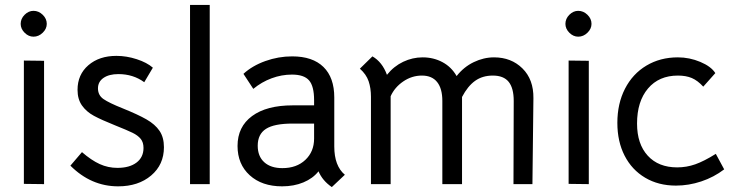

<svg xmlns="http://www.w3.org/2000/svg" viewBox="-20 -747 2980 780"><path d="M77 -501 159 -500V1L77 0ZM64 -650Q64 -671 80 -687Q96 -703 116 -703Q137 -703 153.5 -687Q170 -671 170 -650Q170 -630 153.5 -614Q137 -598 116 -598Q96 -598 80 -614Q64 -630 64 -650Z M266 -74 313 -129Q351 -96 385 -80.5Q419 -65 457 -65Q506 -65 534.5 -86.5Q563 -108 563 -146Q563 -169 551.5 -183Q540 -197 518.5 -207.5Q497 -218 447 -238Q392 -260 361.5 -276.5Q331 -293 313 -318.5Q295 -344 295 -382Q295 -444 339 -482Q383 -520 453 -520Q494 -520 535.5 -506.5Q577 -493 601 -472L566 -413Q521 -446 461 -446Q423 -446 400.5 -430.5Q378 -415 378 -388Q378 -360 400.5 -344.5Q423 -329 478 -307Q540 -282 575 -262Q610 -242 628 -215.5Q646 -189 646 -149Q646 -78 594 -34Q542 10 460 10Q350 10 266 -74Z M752 -727H832V1H752Z M1274 -51Q1251 -22 1212.5 -6Q1174 10 1126 10Q1044 10 994.5 -35Q945 -80 945 -154Q945 -232 1004 -275.5Q1063 -319 1169 -319H1256V-340Q1256 -397 1235.5 -420.5Q1215 -444 1166 -444Q1124 -444 1083.5 -429Q1043 -414 1009 -386L969 -447Q1005 -480 1058 -499Q1111 -518 1167 -518Q1250 -518 1294 -475Q1338 -432 1338 -351V-152Q1338 -73 1381 -37L1328 13Q1290 -13 1274 -51ZM1256 -184V-245H1169Q1094 -245 1060.5 -223.5Q1027 -202 1027 -155Q1027 -112 1053.5 -88Q1080 -64 1127 -64Q1185 -64 1220.5 -97.5Q1256 -131 1256 -184Z M1442 -468 1493 -518Q1533 -495 1552 -443Q1580 -478 1618 -496Q1656 -514 1697 -514Q1741 -514 1777.5 -494.5Q1814 -475 1835 -438Q1864 -475 1904.5 -494.5Q1945 -514 1987 -514Q2057 -514 2102.5 -469Q2148 -424 2147 -348L2143 1H2066L2067 -337Q2067 -389 2046.5 -414.5Q2026 -440 1982 -440Q1940 -440 1910 -418.5Q1880 -397 1857 -353V1H1777V-337Q1777 -387 1756 -413.5Q1735 -440 1694 -440Q1653 -440 1618 -416Q1583 -392 1567 -356V1H1487V-354Q1487 -389 1477.5 -417Q1468 -445 1442 -468Z M2290 -501 2372 -500V1L2290 0ZM2277 -650Q2277 -671 2293 -687Q2309 -703 2329 -703Q2350 -703 2366.5 -687Q2383 -671 2383 -650Q2383 -630 2366.5 -614Q2350 -598 2329 -598Q2309 -598 2293 -614Q2277 -630 2277 -650Z M2488 -248Q2488 -326 2519 -386.5Q2550 -447 2606 -480.5Q2662 -514 2734 -514Q2781 -514 2825 -495.5Q2869 -477 2886 -450L2837 -395Q2814 -420 2790.5 -430Q2767 -440 2734 -440Q2657 -440 2612.5 -387.5Q2568 -335 2568 -245Q2568 -162 2611.5 -114.5Q2655 -67 2731 -67Q2769 -67 2804.5 -79.5Q2840 -92 2888 -122L2922 -59Q2880 -27 2829 -10Q2778 7 2726 7Q2655 7 2601 -25Q2547 -57 2517.5 -114.5Q2488 -172 2488 -248Z"/></svg>

Font: Bellota Text
Style: Bold
Weight: 700
Designer: Kemie Guaida
Foundry: Kemie Guaida
Version: Version 4.001